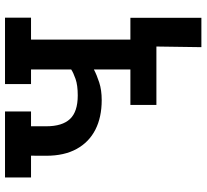

<svg xmlns="http://www.w3.org/2000/svg" viewBox="-48 -580 804 747"><g transform="rotate(-90 353.5 -207.0)"><path d="M318.2 0V-101.2H456.2V-243.2Q435 -232 405.5 -222.4Q376 -212.8 337.2 -212.8Q270.2 -212.8 221.9 -237.5Q173.5 -262.2 147 -310.4Q120.5 -358.5 120.5 -428.5L120.8 -487.8H36V-589H292.8V-487.8H235.2V-428.5Q235.2 -366.2 263.6 -336.1Q292 -306 355.2 -306Q395 -306 419.5 -314.6Q444 -323.2 456.2 -331.5V-487.8H399.5V-589H657.8V-487.8H572.5V-101.2H657.2V0ZM543 175 545.5 0H456V-101.2H657.2V175Z"/></g></svg>

Font: Podkova VF Beta
Style: Regular
Weight: 400
Designer: Ilya Yudin
Foundry: Cyreal (www.cyreal.org)
Version: Version 2.100